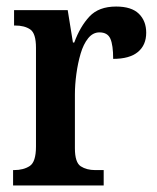

<svg xmlns="http://www.w3.org/2000/svg" viewBox="-20 -567 480 587"><path d="M20 0V-47H23Q52 -47 71 -59.5Q90 -72 90 -119V-421Q90 -465 72.5 -477Q55 -489 26 -489H23V-536H187L203 -437H207Q225 -486 253.5 -516.5Q282 -547 335 -547Q382 -547 404.5 -525Q427 -503 427 -467Q427 -429 401.5 -408Q376 -387 326 -387Q326 -429 317.5 -448.5Q309 -468 284 -468Q264 -468 249.5 -450Q235 -432 226.5 -403Q218 -374 213.5 -341Q209 -308 209 -278V-114Q209 -70 227 -58.5Q245 -47 271 -47H297V0Z"/></svg>

Font: Noto Serif Thai Condensed SemiBold
Style: Regular
Weight: 600
Width: 3
Designer: Monotype Design Team
Foundry: Monotype Imaging Inc.
Version: Version 2.002; ttfautohint (v1.8.4.7-5d5b)